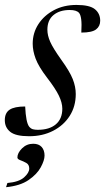

<svg xmlns="http://www.w3.org/2000/svg" viewBox="-34 -542 426 778"><path d="M68 -110.5Q71 -46 84 -29Q91 -20.5 99.5 -18.2Q108 -16 119 -16Q166 -16 192.2 -38.2Q218.5 -60.5 218.5 -101.5Q218.5 -125.5 204.5 -154.5Q190.5 -183.5 156.5 -227.5Q122.5 -272 110.5 -304Q98.5 -336 98.5 -365Q98.5 -408.5 121.5 -444Q144.5 -479.5 184.5 -500.8Q224.5 -522 276 -522Q329.5 -522 350.8 -504.5Q372 -487 372 -458Q372 -435.5 355.2 -422.8Q338.5 -410 295.5 -410Q297.5 -445.5 295 -464Q292.5 -482.5 286.5 -489.5Q276.5 -501.5 248.5 -501.5Q207.5 -501.5 182.8 -481Q158 -460.5 158 -421.5Q158 -398.5 169.5 -372.5Q181 -346.5 214.5 -299.5Q248.5 -252.5 260.8 -221.5Q273 -190.5 273 -161Q273 -111 248.5 -72.5Q224 -34 181.2 -12Q138.5 10 84 10Q29.5 10 7.5 -7.8Q-14.5 -25.5 -14.5 -55Q-14.5 -84.5 5 -97.5Q24.5 -110.5 68 -110.5ZM36.5 96Q36.5 78 55.2 59.2Q74 40.5 100.5 40.5Q123 40.5 134.8 53.5Q146.5 66.5 146.5 88.5Q146.5 107.5 131.2 135.8Q116 164 81.8 187.5Q47.5 211 -9.5 216.5L-4 199.5Q42.5 195.5 63.5 176.8Q84.5 158 84.5 141Q84.5 125 72.5 118.2Q60.5 111.5 48.5 107.2Q36.5 103 36.5 96Z"/></svg>

Font: Newsreader 72pt
Style: Italic
Weight: 400
Italic angle: -17°
Designer: Hugues Gentile
Foundry: Production Type
Version: Version 1.003; ttfautohint (v1.8.3)